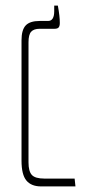

<svg xmlns="http://www.w3.org/2000/svg" viewBox="-20 -667 312 687"><path d="M57 -92V-523Q57 -560 72 -576Q87 -592 122 -592H152Q174 -592 174 -627V-647H187Q194 -609 194 -585Q194 -574 190 -569Q186 -564 175 -564H122Q101 -564 91.5 -553.5Q82 -543 82 -516V-86Q82 -54 94 -41Q106 -28 139 -28H247L250 0H127Q92 0 74.5 -21Q57 -42 57 -92Z"/></svg>

Font: Noto Serif Hebrew NarrowThin
Style: Regular
Weight: 250
Width: 4
Designer: Monotype Design Team
Foundry: Monotype Imaging Inc.
Version: Version 1.000